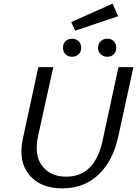

<svg xmlns="http://www.w3.org/2000/svg" viewBox="-20 -1026 751 1052"><path d="M392 -858 370 -905 597 -1006 627 -937ZM325 -764Q325 -786 339 -800Q353 -814 375 -814Q397 -814 411 -800Q425 -786 425 -764Q425 -743 411 -729Q397 -715 375 -715Q353 -715 339 -729Q325 -743 325 -764ZM517 -764Q517 -786 531.5 -800Q546 -814 568 -814Q590 -814 603.5 -800Q617 -786 617 -764Q617 -743 603.5 -729Q590 -715 568 -715Q546 -715 531.5 -729Q517 -743 517 -764ZM321 6Q201 6 140 -68Q79 -142 105 -265L190 -658H272L189 -283Q166 -177 210.5 -117.5Q255 -58 343 -58Q499 -58 542 -255L629 -658H711L626 -269Q597 -142 518.5 -68Q440 6 321 6Z"/></svg>

Font: EauTestInfant Medium
Style: Italic
Weight: 500
Italic angle: -12°
Designer: Christian Thalmann (Catharsis Fonts)
Version: Version 0.001;PS 000.001;hotconv 1.0.88;makeotf.lib2.5.64775